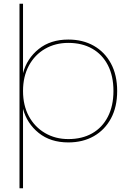

<svg xmlns="http://www.w3.org/2000/svg" viewBox="-20 -760 711 1034"><path d="M104 -366Q125 -445 188.5 -496Q252 -547 348 -547Q426 -547 485 -513.5Q544 -480 577.5 -418Q611 -356 611 -270Q611 -184 577.5 -122Q544 -60 485 -26.5Q426 7 348 7Q252 7 188.5 -44Q125 -95 104 -174V254H85V-740H104ZM591 -270Q591 -351 561 -409Q531 -467 476.5 -498Q422 -529 348 -529Q278 -529 222.5 -497Q167 -465 135.5 -406.5Q104 -348 104 -270Q104 -192 135.5 -134Q167 -76 222.5 -43.5Q278 -11 348 -11Q422 -11 476.5 -42Q531 -73 561 -131.5Q591 -190 591 -270Z"/></svg>

Font: Poppins Devanagari Thin
Style: Regular
Weight: 100
Designer: Ninad Kale (Devanagari), Jonny Pinhorn (Latin)
Foundry: Indian Type Foundry
Version: 4.005